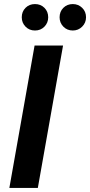

<svg xmlns="http://www.w3.org/2000/svg" viewBox="-20 -924 443 944"><path d="M26 0 150 -700H290L166 0ZM152 -774Q124 -774 105.5 -793Q87 -812 87 -839Q87 -867 105.5 -885.5Q124 -904 152 -904Q180 -904 198.5 -885.5Q217 -867 217 -839Q217 -812 198.5 -793Q180 -774 152 -774ZM338 -774Q310 -774 291.5 -793Q273 -812 273 -839Q273 -867 291.5 -885.5Q310 -904 338 -904Q365 -904 384 -885.5Q403 -867 403 -839Q403 -812 384 -793Q365 -774 338 -774Z"/></svg>

Font: DM Sans 11pt ExtraBold
Style: Italic
Weight: 800
Italic angle: -10°
Version: Version 4.004;gftools[0.9.30]